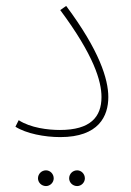

<svg xmlns="http://www.w3.org/2000/svg" viewBox="-20 -457 440 647"><path d="M32 -30C68 -7 130 5 183 5C313 5 345 -66 345 -130C345 -190 315 -287 203 -437L183 -423C296 -271 322 -184 322 -130C322 -63 285 -19 182 -19C142 -19 83 -26 43 -52ZM240 170C254 170 266 158 266 144C266 129 254 117 240 117C225 117 213 129 213 144C213 158 225 170 240 170ZM135 170C149 170 161 158 161 144C161 129 149 117 135 117C120 117 108 129 108 144C108 158 120 170 135 170Z"/></svg>

Font: Noto Sans Arabic UI Th
Style: Regular
Weight: 100
Designer: Monotype Design Team, Nadine Chahine and Nizar Qandah
Foundry: Monotype Imaging Inc.
Version: Version 2.010